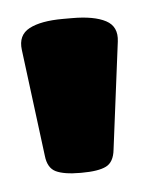

<svg xmlns="http://www.w3.org/2000/svg" viewBox="-32 -730 227 295"><g transform="rotate(-5 82.0 -583.0)"><path d="M81 -464Q56 -464 43.5 -470Q31 -476 29 -495L8 -660Q5 -683 23 -692.5Q41 -702 75 -702H89Q123 -702 141 -692.5Q159 -683 156 -660L135 -495Q133 -476 121 -470Q109 -464 83 -464Z"/></g></svg>

Font: Asap Condensed Black
Style: Regular
Weight: 900
Width: 3
Designer: Pablo Cosgaya
Foundry: Omnibus-Type
Version: Version 3.001; ttfautohint (v1.8.4.7-5d5b)